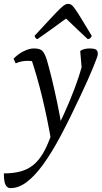

<svg xmlns="http://www.w3.org/2000/svg" viewBox="-75 -712 525 991"><path d="M-21 259Q-32 259 -40 251Q-48 243 -51.5 226.5Q-55 210 -55 183Q-7 183 30.5 173Q68 163 97 139.5Q126 116 149.5 75Q173 34 193 -27L189 14Q169 -102 142.5 -211.5Q116 -321 82 -421L100 -392Q95 -396 86.5 -397Q78 -398 67 -398Q35 -398 6 -385L-5 -409Q19 -434 48 -448Q77 -462 99 -462Q131 -462 143.5 -449.5Q156 -437 167 -402Q182 -350 195.5 -293Q209 -236 221.5 -176Q234 -116 244 -55L196 -2Q228 -64 256.5 -126.5Q285 -189 309 -252.5Q333 -316 351 -380L349 -332L339 -449Q351 -457 364 -459.5Q377 -462 389 -462Q409 -462 419.5 -456.5Q430 -451 430 -433Q430 -427 423 -408Q416 -389 404 -360Q392 -331 376 -295Q360 -259 341 -219Q287 -103 239.5 -13.5Q192 76 148 136.5Q104 197 62.5 228Q21 259 -21 259ZM277 -692Q285 -692 292 -688Q299 -684 310.5 -668.5Q322 -653 342.5 -619.5Q363 -586 398 -528Q398 -521 391.5 -515.5Q385 -510 378 -510Q348 -538 323.5 -561Q299 -584 284 -599Q269 -614 266 -616Q254 -608 245 -601Q236 -594 222 -584Q208 -574 184 -556.5Q160 -539 118 -510Q114 -510 109 -515.5Q104 -521 104 -528Q158 -586 189 -619.5Q220 -653 236.5 -668.5Q253 -684 261 -688Q269 -692 277 -692Z"/></svg>

Font: Petrona
Style: Italic
Weight: 400
Italic angle: -9°
Designer: Ringo R. Seeber
Foundry: Ringo R. Seeber
Version: Version 2.001; ttfautohint (v1.8.3)